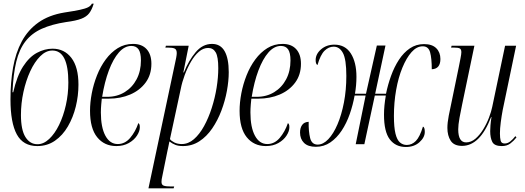

<svg xmlns="http://www.w3.org/2000/svg" viewBox="-20 -785 2855 1045"><path d="M183 10Q106 10 71.5 -53.5Q37 -117 37 -244Q37 -337 51 -417Q65 -497 98.5 -559.5Q132 -622 189 -662.5Q246 -703 331 -717Q384 -725 414.5 -731.5Q445 -738 459.5 -745.5Q474 -753 480 -765H490Q480 -732 465.5 -713Q451 -694 422.5 -683Q394 -672 340 -665Q262 -653 207.5 -628.5Q153 -604 119 -560.5Q85 -517 68.5 -449Q52 -381 48 -283H52Q72 -371 105.5 -423Q139 -475 181 -497.5Q223 -520 266 -520Q330 -520 368.5 -470Q407 -420 407 -324Q407 -264 392.5 -205Q378 -146 349.5 -97Q321 -48 279 -19Q237 10 183 10ZM184 0Q217 0 247.5 -28.5Q278 -57 301.5 -105Q325 -153 338.5 -213Q352 -273 352 -336Q352 -510 265 -510Q230 -510 199 -479Q168 -448 144.5 -397Q121 -346 107.5 -284Q94 -222 94 -159Q94 -78 118.5 -39Q143 0 184 0Z M613 10Q548 10 509 -38Q470 -86 470 -182Q470 -227 479.5 -277Q489 -327 508 -375Q527 -423 555.5 -461.5Q584 -500 621 -523Q658 -546 704 -546Q752 -546 778 -517.5Q804 -489 804 -438Q804 -378 772.5 -335.5Q741 -293 688.5 -270.5Q636 -248 571 -248H534Q533 -241 531 -217Q529 -193 529 -173Q529 -92 553.5 -46.5Q578 -1 621 -1Q660 -1 688.5 -34.5Q717 -68 733 -115Q736 -113 738.5 -108.5Q741 -104 741 -92Q741 -71 725.5 -47Q710 -23 681 -6.5Q652 10 613 10ZM563 -258Q617 -258 658.5 -283.5Q700 -309 723.5 -353.5Q747 -398 747 -456Q747 -498 734 -516.5Q721 -535 695 -535Q658 -535 627 -499.5Q596 -464 572.5 -401.5Q549 -339 536 -258Z M931 -433Q936 -455 939 -471Q942 -487 942 -496Q942 -515 931 -520.5Q920 -526 894 -526H880L883 -536H1007L978 -391H981Q1007 -456 1045 -501Q1083 -546 1134 -546Q1180 -546 1202.5 -506.5Q1225 -467 1225 -392Q1225 -345 1215 -290.5Q1205 -236 1185 -183Q1165 -130 1135 -86Q1105 -42 1065 -16Q1025 10 976 10Q951 10 934.5 3.5Q918 -3 902 -15Q898 4 896 15Q894 26 891 38L864 171Q861 183 860 191Q859 199 859 205Q859 221 871 225.5Q883 230 911 230H928L925 240H788ZM969 -1Q1005 -1 1035.5 -27.5Q1066 -54 1090.5 -98.5Q1115 -143 1132.5 -197.5Q1150 -252 1159 -308Q1168 -364 1168 -414Q1168 -476 1154 -500Q1140 -524 1113 -524Q1086 -524 1062.5 -503.5Q1039 -483 1019.5 -449.5Q1000 -416 985.5 -377Q971 -338 964 -302L905 -28Q912 -18 929 -9.5Q946 -1 969 -1Z M1427 10Q1362 10 1323 -38Q1284 -86 1284 -182Q1284 -227 1293.5 -277Q1303 -327 1322 -375Q1341 -423 1369.5 -461.5Q1398 -500 1435 -523Q1472 -546 1518 -546Q1566 -546 1592 -517.5Q1618 -489 1618 -438Q1618 -378 1586.5 -335.5Q1555 -293 1502.5 -270.5Q1450 -248 1385 -248H1348Q1347 -241 1345 -217Q1343 -193 1343 -173Q1343 -92 1367.5 -46.5Q1392 -1 1435 -1Q1474 -1 1502.5 -34.5Q1531 -68 1547 -115Q1550 -113 1552.5 -108.5Q1555 -104 1555 -92Q1555 -71 1539.5 -47Q1524 -23 1495 -6.5Q1466 10 1427 10ZM1377 -258Q1431 -258 1472.5 -283.5Q1514 -309 1537.5 -353.5Q1561 -398 1561 -456Q1561 -498 1548 -516.5Q1535 -535 1509 -535Q1472 -535 1441 -499.5Q1410 -464 1386.5 -401.5Q1363 -339 1350 -258Z M1699 14Q1656 14 1634.5 -7.5Q1613 -29 1613 -64Q1613 -89 1624.5 -105Q1636 -121 1660 -122Q1659 -69 1668 -33.5Q1677 2 1709 2Q1739 2 1767 -27.5Q1795 -57 1817 -108.5Q1839 -160 1852 -227.5Q1865 -295 1865 -372Q1865 -462 1846.5 -496.5Q1828 -531 1796 -531Q1769 -531 1746.5 -509Q1724 -487 1708 -431Q1698 -436 1698 -458Q1698 -491 1727.5 -516.5Q1757 -542 1800 -542Q1859 -542 1889.5 -494Q1920 -446 1920 -367Q1920 -321 1912 -275H1972L2031 -537H2078L2022 -275H2081Q2091 -324 2108.5 -372.5Q2126 -421 2151.5 -460Q2177 -499 2211 -522Q2245 -545 2288 -545Q2332 -545 2354.5 -522.5Q2377 -500 2377 -464Q2377 -410 2330 -408Q2330 -467 2321 -500Q2312 -533 2281 -533Q2248 -533 2220 -501.5Q2192 -470 2170 -416.5Q2148 -363 2136 -295Q2124 -227 2124 -154Q2124 -92 2132.5 -57.5Q2141 -23 2157 -9.5Q2173 4 2194 4Q2222 4 2243.5 -18Q2265 -40 2282 -96Q2292 -93 2292 -67Q2292 -37 2263 -11Q2234 15 2189 15Q2133 15 2101.5 -26.5Q2070 -68 2070 -161Q2070 -209 2080 -265H2020L1963 0H1916L1970 -265H1910Q1901 -214 1883.5 -164Q1866 -114 1839.5 -74Q1813 -34 1778 -10Q1743 14 1699 14Z M2711 10Q2671 10 2659.5 -12.5Q2648 -35 2648 -71Q2648 -84 2649.5 -103.5Q2651 -123 2655 -148H2653Q2622 -68 2582.5 -29.5Q2543 9 2495 9Q2451 9 2433 -19Q2415 -47 2415 -89Q2415 -117 2422.5 -156Q2430 -195 2437 -226L2477 -420Q2482 -445 2486.5 -468Q2491 -491 2491 -501Q2491 -516 2483 -521Q2475 -526 2450 -526H2435L2438 -536H2562L2495 -215Q2488 -183 2481 -144Q2474 -105 2474 -81Q2474 -10 2517 -10Q2544 -10 2567.5 -30Q2591 -50 2610 -81Q2629 -112 2641.5 -145Q2654 -178 2659 -203L2729 -536H2789L2716 -186Q2710 -154 2705.5 -119.5Q2701 -85 2701 -59Q2701 -34 2705 -19Q2709 -4 2727 -4Q2743 -4 2757.5 -15.5Q2772 -27 2785 -44L2791 -37Q2776 -18 2757.5 -4Q2739 10 2711 10Z"/></svg>

Font: Noto Serif Display ExtraCondensed Light
Style: Italic
Weight: 300
Width: 2
Italic angle: -12°
Designer: Monotype Design Team
Foundry: Monotype Imaging Inc.
Version: Version 2.009